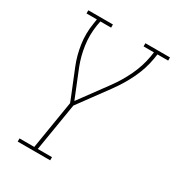

<svg xmlns="http://www.w3.org/2000/svg" viewBox="-177 -636 866 947"><g transform="rotate(30 256.0 -162.5)"><path d="M69 205V187H153L198 -88L188 -114L130 -257Q109 -309 100.5 -367.5Q92 -426 102 -486L106 -512H47V-530H187V-512H126L121 -486Q112 -428 120 -371.5Q128 -315 148 -264L211 -108L327 -266Q364 -316 390.5 -372Q417 -428 427 -486L431 -512H372V-530H512V-512H451L447 -486Q437 -425 409 -366.5Q381 -308 342 -255L218 -86L173 187H254V205Z"/></g></svg>

Font: Iosevka Curly Slab ThObl
Style: Regular
Weight: 100
Italic angle: -9°
Monospace: yes
Designer: Belleve Invis
Foundry: Belleve Invis
Version: Version 11.0.0; ttfautohint (v1.8.3)